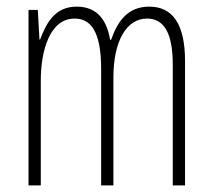

<svg xmlns="http://www.w3.org/2000/svg" viewBox="-20 -559 640 579"><path d="M66 0H103V-316C103 -406 130 -503 205 -503C252 -503 285 -467 285 -351V0H322V-326C322 -434 361 -503 423 -503C472 -503 501 -464 501 -364V0H538V-375C538 -487 500 -539 430 -539C366 -539 335 -496 315 -439H312C303 -493 277 -539 211 -539C144 -539 119 -487 101 -440H99L94 -529H66Z"/></svg>

Font: Noto Sans Mono ExtraLight
Style: Regular
Weight: 200
Designer: Monotype Design Team
Foundry: Monotype Imaging Inc.
Version: Version 2.014